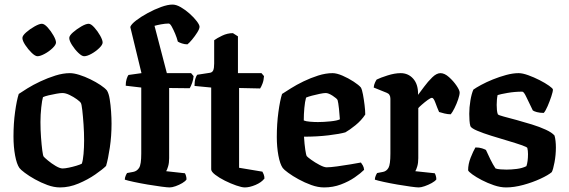

<svg xmlns="http://www.w3.org/2000/svg" viewBox="-20 -820 2491 840"><path d="M243 0Q216 0 187.5 -10.5Q159 -21 133 -35.5Q107 -50 88.5 -64Q70 -78 65 -85Q53 -102 46 -140Q39 -178 39 -223Q39 -280 46 -330.5Q53 -381 62 -409Q75 -418 100 -433.5Q125 -449 157 -464Q189 -479 222.5 -489.5Q256 -500 286 -500Q303 -500 327 -492.5Q351 -485 375.5 -473Q400 -461 419.5 -448Q439 -435 448 -424Q456 -411 460 -386Q464 -361 466 -332Q468 -303 468 -279Q468 -225 460.5 -174.5Q453 -124 444 -94Q429 -79 396.5 -56.5Q364 -34 323.5 -17Q283 0 243 0ZM254 -83Q264 -83 281 -86.5Q298 -90 314.5 -95Q331 -100 338 -104Q343 -118 345.5 -146.5Q348 -175 348 -205Q348 -240 345.5 -276Q343 -312 340 -338Q337 -364 334 -369Q331 -375 316.5 -385.5Q302 -396 284.5 -404.5Q267 -413 253 -413Q244 -413 227 -410Q210 -407 193 -403Q176 -399 168 -395Q164 -382 160.5 -350Q157 -318 157 -286Q157 -252 159.5 -218.5Q162 -185 165 -162Q168 -139 171 -135Q174 -131 189.5 -118Q205 -105 223.5 -94Q242 -83 254 -83ZM348 -574Q338 -574 322.5 -589Q307 -604 295 -623Q283 -642 283 -654Q283 -664 299.5 -678.5Q316 -693 336 -704.5Q356 -716 368 -716Q378 -716 392.5 -700Q407 -684 418 -664.5Q429 -645 429 -634Q429 -624 414 -609.5Q399 -595 380 -584.5Q361 -574 348 -574ZM144 -574Q134 -574 118.5 -589Q103 -604 90.5 -623Q78 -642 78 -654Q78 -664 94.5 -678.5Q111 -693 131.5 -704.5Q152 -716 163 -716Q174 -716 188.5 -700Q203 -684 214 -664.5Q225 -645 225 -634Q225 -624 210 -609.5Q195 -595 175.5 -584.5Q156 -574 144 -574Z M722 0Q713 0 686 -3.5Q659 -7 626.5 -12.5Q594 -18 566 -24Q538 -30 526 -34Q526 -42 529.5 -50.5Q533 -59 536 -63L563 -68Q579 -71 588.5 -85.5Q598 -100 598 -148V-437L530 -445Q530 -462 534 -474.5Q538 -487 542 -492L599 -500L550 -702Q554 -714 575.5 -730.5Q597 -747 626.5 -763Q656 -779 685 -789.5Q714 -800 735 -800Q751 -800 771 -788.5Q791 -777 810 -760Q829 -743 841 -727Q853 -711 853 -703Q853 -694 843 -678Q833 -662 820.5 -647Q808 -632 800 -626Q788 -626 776 -630Q764 -634 758 -638Q754 -654 746.5 -672Q739 -690 731.5 -703.5Q724 -717 718 -717Q703 -717 684.5 -713.5Q666 -710 656 -707L710 -500H816L827 -487Q826 -472 820.5 -457Q815 -442 810 -434L720 -435V-128Q720 -107 715.5 -92Q711 -77 707 -71L789 -62Q791 -59 793.5 -51.5Q796 -44 796 -35Q791 -27 777.5 -19Q764 -11 748.5 -5.5Q733 0 722 0Z M1051 0Q1038 0 1013.5 -8.5Q989 -17 964 -29.5Q939 -42 921.5 -55.5Q904 -69 904 -79V-437L831 -444Q831 -464 835 -476.5Q839 -489 843 -493L895 -501Q908 -502 912.5 -511.5Q917 -521 917 -542V-644Q929 -653 952 -664Q975 -675 999 -675L1021 -661V-500H1124L1135 -487Q1134 -469 1128.5 -454.5Q1123 -440 1118 -433L1026 -435V-86L1128 -69Q1130 -66 1133.5 -57.5Q1137 -49 1137 -39Q1124 -22 1098 -11Q1072 0 1051 0Z M1398 0Q1371 0 1342 -10.5Q1313 -21 1286.5 -35.5Q1260 -50 1241 -64Q1222 -78 1217 -85Q1205 -102 1198 -139.5Q1191 -177 1191 -221Q1191 -278 1198 -329.5Q1205 -381 1214 -409Q1228 -418 1252.5 -433.5Q1277 -449 1308 -464Q1339 -479 1372 -489.5Q1405 -500 1435 -500Q1453 -500 1478.5 -489Q1504 -478 1527 -463Q1550 -448 1559 -437Q1564 -428 1568 -406.5Q1572 -385 1575 -360.5Q1578 -336 1578 -319Q1561 -293 1535 -272Q1509 -251 1491 -241Q1467 -234 1417.5 -228Q1368 -222 1310 -222Q1312 -189 1315.5 -165.5Q1319 -142 1322 -137Q1325 -133 1341.5 -121Q1358 -109 1378 -98.5Q1398 -88 1409 -88Q1425 -88 1454.5 -92Q1484 -96 1513.5 -101Q1543 -106 1559 -109Q1563 -104 1567.5 -96Q1572 -88 1573 -77Q1558 -62 1532 -44Q1506 -26 1471.5 -13Q1437 0 1398 0ZM1371 -286Q1395 -286 1425 -289Q1455 -292 1467 -298Q1466 -317 1463 -344.5Q1460 -372 1457 -382Q1454 -389 1435.5 -401Q1417 -413 1405 -413Q1396 -413 1379 -409.5Q1362 -406 1345 -401.5Q1328 -397 1319 -393Q1314 -375 1311.5 -347.5Q1309 -320 1309 -293Q1318 -289 1336.5 -287.5Q1355 -286 1371 -286Z M1812 0Q1803 0 1777 -3.5Q1751 -7 1719 -12.5Q1687 -18 1659.5 -24Q1632 -30 1620 -34Q1620 -42 1623.5 -50.5Q1627 -59 1630 -63L1656 -68Q1671 -71 1679.5 -85.5Q1688 -100 1688 -148V-388Q1688 -408 1672 -414L1615 -437Q1616 -449 1620.5 -458.5Q1625 -468 1628 -472Q1644 -480 1675.5 -490Q1707 -500 1733 -500Q1766 -500 1787.5 -476Q1809 -452 1809 -410V-405Q1819 -418 1835.5 -440.5Q1852 -463 1871 -481.5Q1890 -500 1907 -500Q1925 -500 1944.5 -482.5Q1964 -465 1977.5 -445Q1991 -425 1991 -415Q1991 -405 1984.5 -385.5Q1978 -366 1968.5 -347Q1959 -328 1952 -320Q1939 -320 1924.5 -323.5Q1910 -327 1901 -330Q1893 -348 1885 -370Q1877 -392 1870 -392Q1864 -392 1851 -382.5Q1838 -373 1825.5 -362Q1813 -351 1810 -347V-128Q1810 -107 1805.5 -92Q1801 -77 1797 -71L1882 -62Q1884 -59 1886.5 -51.5Q1889 -44 1889 -35Q1883 -27 1868.5 -19Q1854 -11 1838 -5.5Q1822 0 1812 0Z M2194 0Q2169 0 2141 -9.5Q2113 -19 2088 -32Q2063 -45 2046.5 -57Q2030 -69 2028 -75Q2028 -102 2039 -130Q2050 -158 2060 -175Q2077 -175 2089 -171Q2101 -167 2106 -164Q2113 -148 2125 -123.5Q2137 -99 2148 -83Q2156 -80 2171 -79Q2186 -78 2196 -78Q2217 -78 2241 -81Q2265 -84 2283 -93Q2290 -113 2290 -146Q2290 -161 2287 -173Q2285 -177 2260.5 -185.5Q2236 -194 2200.5 -204.5Q2165 -215 2129.5 -226Q2094 -237 2068 -248Q2042 -259 2038 -268Q2035 -278 2034 -293Q2033 -308 2033 -322Q2033 -350 2038 -380Q2043 -410 2051 -428Q2062 -436 2085 -448.5Q2108 -461 2136.5 -472.5Q2165 -484 2194.5 -492Q2224 -500 2249 -500Q2266 -500 2291 -491Q2316 -482 2340.5 -469.5Q2365 -457 2382 -445Q2399 -433 2399 -428Q2399 -419 2392 -398Q2385 -377 2376 -356Q2367 -335 2359 -326Q2342 -326 2329 -329.5Q2316 -333 2311 -337Q2294 -371 2283 -395Q2272 -419 2265 -419Q2232 -419 2200.5 -413.5Q2169 -408 2157 -404Q2155 -395 2154 -383.5Q2153 -372 2153 -361Q2153 -350 2154 -339Q2155 -328 2158 -320Q2161 -316 2184 -310Q2207 -304 2240 -295Q2273 -286 2307 -275.5Q2341 -265 2368 -252.5Q2395 -240 2406 -227Q2409 -217 2410.5 -203Q2412 -189 2412 -175Q2412 -142 2406 -110Q2400 -78 2394 -67Q2379 -54 2344.5 -38Q2310 -22 2269.5 -11Q2229 0 2194 0Z"/></svg>

Font: Texturina 72pt
Style: Bold
Weight: 700
Designer: Guillermo Torres Carreño
Foundry: Omnibus-Type
Version: Version 1.002; ttfautohint (v1.8.3)